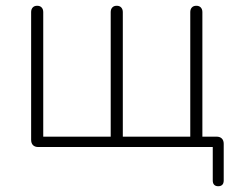

<svg xmlns="http://www.w3.org/2000/svg" viewBox="-20 -510 830 666"><path d="M718 116V0H113Q101 0 94.5 -6.5Q88 -13 88 -25V-468Q88 -478 93.5 -484Q99 -490 109 -490Q119 -490 124.5 -484Q130 -478 130 -468V-36H364V-468Q364 -478 369.5 -484Q375 -490 385 -490Q395 -490 400.5 -484Q406 -478 406 -468V-36H640V-468Q640 -478 645.5 -484Q651 -490 661 -490Q671 -490 676.5 -484Q682 -478 682 -468V-17L663 -36H731Q743 -36 749.5 -29.5Q756 -23 756 -11V116Q756 126 751 131Q746 136 737 136Q728 136 723 131Q718 126 718 116Z"/></svg>

Font: SN Pro Thin
Style: Regular
Weight: 200
Designer: Tobias Whetton
Foundry: Supernotes
Version: Version 1.003;Glyphs 3.3 (3324)